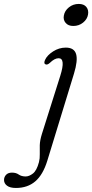

<svg xmlns="http://www.w3.org/2000/svg" viewBox="-140 -705 468 976"><path d="M232.5 -573Q207 -573 193.8 -588.5Q180.5 -604 184.5 -625.5Q188.5 -650 210 -667.5Q231.5 -685 260.5 -685Q286.5 -685 299 -669.5Q311.5 -654 307.5 -631Q303.5 -607 282.2 -590Q261 -573 232.5 -573ZM236 -330.5 100.5 112Q78.5 183.5 39.2 217Q0 250.5 -59 250.5Q-89 250.5 -104.2 239Q-119.5 227.5 -119.5 210Q-119.5 194.5 -109 183.5Q-98.5 172.5 -79 172.5Q-58.5 172.5 -44.8 182.2Q-31 192 -9.5 192Q8 192 27.2 177.2Q46.5 162.5 58 119.5Q63 100 62.2 79Q61.5 58 62.2 33Q63 8 73 -24L166.5 -320Q194.5 -409 158 -409Q137.5 -409 113.5 -385.5Q101.5 -374.5 92.5 -377.5Q80.5 -381.5 89 -400.5Q99.5 -424 129.8 -443.5Q160 -463 194.5 -463Q237 -463 246.8 -430.2Q256.5 -397.5 236 -330.5Z"/></svg>

Font: Fraunces 9pt Soft Light
Style: Italic
Weight: 300
Italic angle: -16°
Version: Version 1.000;[0bf87f6ff]